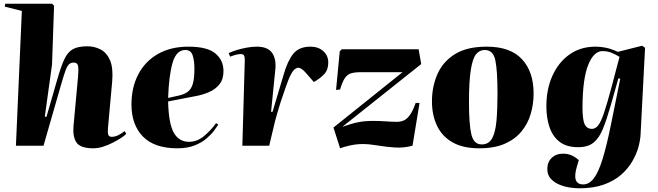

<svg xmlns="http://www.w3.org/2000/svg" viewBox="-20 -787 3556 1037"><path d="M662 -64Q654 -55 634 -42Q614 -29 588.5 -16Q563 -3 536 5.5Q509 14 485 14Q414 14 393 -17.5Q372 -49 377 -106L401 -367Q405 -410 402 -429.5Q399 -449 378 -449Q363 -449 353 -440Q343 -431 334 -406.5Q325 -382 312 -337L215 0H66L98 -728L6 -751L8 -767H261L272 -756L261 -438L222 -157L231 -156L289 -357Q309 -427 327 -466Q345 -505 373 -521Q401 -537 452 -537Q490 -537 523 -520Q556 -503 574 -462Q592 -421 586 -348L563 -94Q561 -69 565 -58.5Q569 -48 584 -48Q615 -48 653 -79Z M998 -535Q1099 -535 1143 -498.5Q1187 -462 1187 -403Q1187 -359 1165.5 -332Q1144 -305 1111 -290.5Q1078 -276 1042.5 -269Q1007 -262 980 -257L888 -239Q891 -118 919 -69.5Q947 -21 1001 -21Q1045 -21 1082.5 -52.5Q1120 -84 1147 -122L1159 -114Q1153 -104 1137.5 -83Q1122 -62 1096 -39.5Q1070 -17 1031 -1.5Q992 14 938 14Q814 14 752 -49.5Q690 -113 690 -223Q690 -315 727 -385.5Q764 -456 833 -495.5Q902 -535 998 -535ZM1030 -416Q1030 -459 1020.5 -488Q1011 -517 981 -517Q932 -517 912 -447.5Q892 -378 888 -258L946 -271Q974 -277 993 -290.5Q1012 -304 1021 -333Q1030 -362 1030 -416Z M1302 -459Q1303 -473 1299.5 -484Q1296 -495 1280 -495Q1272 -495 1259.5 -492.5Q1247 -490 1223 -481L1215 -500Q1233 -509 1259.5 -517Q1286 -525 1314.5 -530Q1343 -535 1367 -535Q1426 -535 1449.5 -501.5Q1473 -468 1467 -411L1444 -183H1452L1512 -384Q1533 -458 1564 -496.5Q1595 -535 1657 -535Q1699 -535 1726 -511Q1753 -487 1753 -449Q1753 -410 1731 -386.5Q1709 -363 1675 -344L1635 -390Q1609 -421 1591 -421Q1583 -421 1573 -414Q1563 -407 1550.5 -383.5Q1538 -360 1521 -310Q1505 -265 1495 -233.5Q1485 -202 1478 -177.5Q1471 -153 1465 -130.5Q1459 -108 1453 -80L1434 0H1289Z M1826 -521H2241L2255 -441L1829 -102Q1869 -116 1897 -123Q1925 -130 1948.5 -132Q1972 -134 1997 -134Q2030 -134 2064.5 -131.5Q2099 -129 2124 -129Q2144 -129 2161 -136.5Q2178 -144 2194 -166Q2210 -188 2225 -231H2246L2208 0Q2160 13 2111 9.5Q2062 6 2018 -1.5Q1974 -9 1939 -9Q1905 -9 1871 -1.5Q1837 6 1817 14L1781 -98L2154 -397H1926Q1896 -397 1876 -391Q1856 -385 1842.5 -365Q1829 -345 1817 -304L1795 -301L1815 -510Z M2568 14Q2481 14 2424.5 -18Q2368 -50 2340.5 -107.5Q2313 -165 2313 -240Q2313 -319 2342.5 -386.5Q2372 -454 2437 -494.5Q2502 -535 2609 -535Q2736 -535 2799 -467.5Q2862 -400 2862 -282Q2862 -225 2846.5 -172Q2831 -119 2796.5 -77Q2762 -35 2706 -10.5Q2650 14 2568 14ZM2582 -7Q2620 -7 2638 -40Q2656 -73 2661.5 -134.5Q2667 -196 2667 -281Q2667 -405 2655.5 -461Q2644 -517 2598 -517Q2570 -517 2551.5 -494.5Q2533 -472 2523 -411Q2513 -350 2513 -235Q2513 -114 2526 -60.5Q2539 -7 2582 -7Z M3330 -362 3320 -364 3279 -219Q3257 -142 3236.5 -91.5Q3216 -41 3185.5 -16.5Q3155 8 3103 8Q3040 8 3002.5 -21Q2965 -50 2948 -100Q2931 -150 2931 -214Q2931 -305 2963.5 -377.5Q2996 -450 3055.5 -492.5Q3115 -535 3197 -535Q3225 -535 3253.5 -529Q3282 -523 3317 -507L3448 -540L3464 -529L3440 -65Q3439 -33 3428.5 6Q3418 45 3395 84.5Q3372 124 3334.5 157Q3297 190 3241 210Q3185 230 3108 230Q3088 230 3059 226Q3030 222 3002 210.5Q2974 199 2955 178.5Q2936 158 2936 125Q2936 89 2959.5 66Q2983 43 3021 43Q3047 43 3068 52.5Q3089 62 3106 78L3096 112Q3067 209 3130 209Q3162 209 3187 176.5Q3212 144 3234 73.5Q3256 3 3279 -110ZM3177 -91Q3196 -91 3211 -110Q3226 -129 3243 -179.5Q3260 -230 3285 -324L3326 -480Q3303 -494 3281.5 -502.5Q3260 -511 3234 -511Q3187 -511 3157 -436.5Q3127 -362 3126 -210Q3126 -140 3138 -115.5Q3150 -91 3177 -91Z"/></svg>

Font: Literata 72pt ExtraBold
Style: Italic
Weight: 800
Italic angle: -2°
Designer: Latin by Veronika Burian and Jose Scaglione. Greek by Irene Vlachou. Cyrillic by Vera Evstafieva
Foundry: TypeTogether
Version: Version 3.002